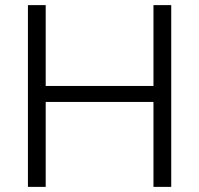

<svg xmlns="http://www.w3.org/2000/svg" viewBox="-20 -730 778 750"><path d="M648.9 -710V0H579.5V-331.8H158.5V0H89.1V-710H158.5V-394.2H579.5V-710Z"/></svg>

Font: Raleway Thin
Style: Regular
Weight: 100
Designer: Matt McInerney, Pablo Impallari, Rodrigo Fuenzalida
Foundry: Matt McInerney, Pablo Impallari, Rodrigo Fuenzalida
Version: Version 4.026